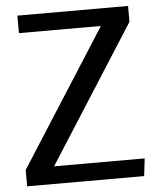

<svg xmlns="http://www.w3.org/2000/svg" viewBox="-52 -774 676 819"><g transform="rotate(-5 285.5 -364.5)"><path d="M53 -729H527V-661L153 -75H541L532 0H31V-70L404 -654H53Z"/></g></svg>

Font: Rosario Medium
Style: Regular
Weight: 500
Version: Version 1.201